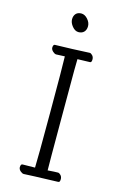

<svg xmlns="http://www.w3.org/2000/svg" viewBox="-134 -953 643 1012"><g transform="rotate(15 187.5 -447.0)"><path d="M104 1Q96 1 86 -7.5Q76 -16 75 -27Q75 -46 85 -46Q124 -46 153 -47Q155 -90 155 -348Q155 -603 153 -654Q118 -652 106 -652Q98 -652 88 -661Q78 -670 77 -680Q77 -699 87 -699Q181 -701 275 -706Q282 -706 290 -697.5Q298 -689 298 -676Q298 -659 289 -659L221 -657L220 -595V-313Q220 -81 221 -50Q259 -53 277 -53Q284 -53 292 -44.5Q300 -36 300 -23Q300 -6 291 -6Q130 -1 104 1ZM189 -796Q170 -796 154.5 -815Q139 -834 139 -853Q139 -872 149.5 -883.5Q160 -895 179 -895Q198 -895 214 -877Q230 -859 230 -839Q230 -819 219 -807.5Q208 -796 189 -796Z"/></g></svg>

Font: ToneOZ-Pinyin-WenKai-Light
Style: Light
Weight: 300
Designer: Fontworks Inc.
Foundry: ToneOZ
Version: Version 0.240331